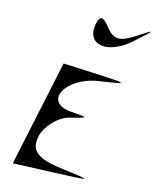

<svg xmlns="http://www.w3.org/2000/svg" viewBox="-180 -1395 1239 1546"><g transform="rotate(15 440.0 -622.0)"><path d="M81 35 414 22C743 9 745 9 469 -26C263 -52 199 -105 225 -229C244 -317 339 -416 424 -437C578 -475 578 -477 430 -487C185 -503 308 -744 582 -784C817 -818 814 -822 552 -834L268 -847ZM437 -1226C398 -1041 584 -1006 764 -1165C913 -1297 917 -1306 784 -1218C661 -1136 606 -1136 541 -1218C479 -1297 453 -1299 437 -1226Z"/></g></svg>

Font: Venom Sans
Style: Obl
Weight: 400
Version: Version 1.001